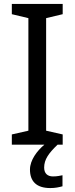

<svg xmlns="http://www.w3.org/2000/svg" viewBox="-20 -734 379 974"><path d="M204 116C204 75 227 43 272 0H298V-52L214 -71V-642L298 -662V-714H40V-662L124 -642V-71L40 -52V0H205C169 30 132 78 132 126C132 185 164 220 235 220C261 220 278 216 297 211V155C286 157 271 161 249 161C221 161 204 146 204 116Z"/></svg>

Font: Noto Sans Mahajani
Style: Regular
Weight: 400
Designer: Monotype Design Team
Foundry: Monotype Imaging Inc.
Version: Version 2.003